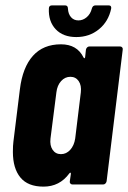

<svg xmlns="http://www.w3.org/2000/svg" viewBox="-20 -687 477 715"><path d="M313 -514H427Q432 -514 435 -510.5Q438 -507 437 -502L377 -12Q376 -7 372.5 -3.5Q369 0 364 0H250Q245 0 242 -3.5Q239 -7 240 -12L244 -40Q244 -44 242 -44Q240 -44 238 -41Q202 8 142 8Q84 8 56 -26Q28 -60 28 -121Q28 -146 30 -160L54 -354Q64 -436 102.5 -479Q141 -522 207 -522Q267 -522 291 -473Q293 -470 294.5 -470Q296 -470 297 -474L300 -502Q301 -507 304.5 -510.5Q308 -514 313 -514ZM260 -171 281 -343Q284 -369 273 -385Q262 -401 242 -401Q222 -401 207.5 -385Q193 -369 190 -343L168 -171Q165 -145 176 -129Q187 -113 207 -113Q227 -113 241.5 -129Q256 -145 260 -171ZM162 -655Q162 -667 174 -667H222Q233 -667 233 -655Q234 -635 244.5 -623Q255 -611 272 -611Q289 -611 303 -623Q317 -635 322 -655Q325 -667 336 -667H384Q396 -667 394 -655Q384 -607 348.5 -578Q313 -549 264 -549Q215 -549 187.5 -578Q160 -607 162 -655Z"/></svg>

Font: Barlow Condensed
Style: Bold Italic
Weight: 700
Width: 3
Italic angle: -7°
Designer: Jeremy Tribby
Foundry: Tribby Type
Version: Version 1.408